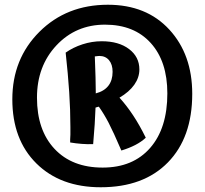

<svg xmlns="http://www.w3.org/2000/svg" viewBox="-20 -724 863 810"><path d="M435 -704Q598 -704 694.5 -599Q791 -494 791 -328Q791 -144 688.5 -39Q586 66 405 66Q235 66 133.5 -34.5Q32 -135 32 -305Q32 -476 146.5 -590Q261 -704 435 -704ZM136 -312Q136 -175 210 -96Q284 -17 413 -17Q541 -17 613.5 -100Q686 -183 686 -330Q686 -465 616 -542.5Q546 -620 423 -620Q300 -620 218 -532.5Q136 -445 136 -312ZM595 -143Q577 -126 551 -112.5Q525 -99 492 -89Q458 -168 438.5 -205.5Q419 -243 397 -274Q395 -274 390.5 -272.5Q386 -271 383 -270Q382 -237 379.5 -199.5Q377 -162 373 -116Q351 -115 325 -117Q299 -119 276 -123Q276 -129 276 -136Q276 -143 277 -156Q277 -169 277 -176Q277 -183 277 -188Q277 -259 272 -335Q267 -411 257 -502Q288 -524 328 -537Q368 -550 409 -550Q481 -550 524.5 -517Q568 -484 568 -431Q568 -397 546.5 -366.5Q525 -336 484 -312Q514 -279 541.5 -237.5Q569 -196 595 -143ZM380 -486Q382 -430 383 -398.5Q384 -367 384 -340Q384 -338 384 -335.5Q384 -333 384 -330Q419 -339 437 -362Q455 -385 455 -421Q455 -452 440 -470Q425 -488 399 -488Q396 -488 393 -487.5Q390 -487 380 -486Z"/></svg>

Font: Atma SemiBold
Style: Regular
Weight: 600
Designer: Gregori Vincens, Jeremie Hornus, Riccardo Olocco, Yoann Minet.
Foundry: black foundry
Version: Version 1.102;PS 1.100;hotconv 1.0.86;makeotf.lib2.5.63406